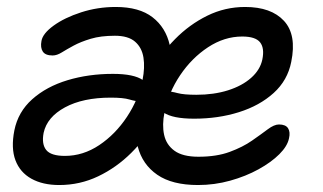

<svg xmlns="http://www.w3.org/2000/svg" viewBox="-20 -521 926 551"><path d="M548.2 10Q474 10 431.3 -19.5Q388.6 -49 375.4 -100.2Q362.2 -151.4 375.6 -216Q386 -266.4 413.7 -316.8Q441.4 -367.2 482.6 -409Q523.8 -450.8 574.8 -475.9Q625.8 -501 683.4 -501Q758.2 -501 795 -461.1Q831.8 -421.2 815.8 -343.4Q805.4 -290.4 765.3 -254.1Q725.2 -217.8 665.7 -199.1Q606.2 -180.4 537 -180.4Q475.2 -180.4 449.2 -198.2Q423.2 -216 427.6 -235.2Q429.8 -247 436.7 -252.9Q443.6 -258.8 458 -258.8Q471.2 -258.8 489.3 -253.9Q507.4 -249 543.4 -249Q593.8 -249 634.3 -261.8Q674.8 -274.6 700.7 -297.6Q726.6 -320.6 732.8 -350Q739.6 -382.8 726.4 -399.5Q713.2 -416.2 675.2 -416.2Q623.8 -416.2 577 -385.4Q530.2 -354.6 496.8 -304.9Q463.4 -255.2 452 -198.2Q444.8 -162.6 451 -134Q457.2 -105.4 480.8 -88.3Q504.4 -71.2 549.6 -71.2Q601.6 -71.2 639.2 -85.1Q676.8 -99 703.3 -117.5Q729.8 -136 748.3 -149.9Q766.8 -163.8 780.6 -163.8Q799.8 -163.8 806.7 -152.9Q813.6 -142 809.4 -124.2Q805 -101.8 781.8 -78.6Q758.6 -55.4 722 -35.2Q685.4 -15 640.5 -2.5Q595.6 10 548.2 10ZM150 10Q102.6 10 70 -8.2Q37.4 -26.4 24.3 -61.1Q11.2 -95.8 21.2 -146.8Q31.8 -200 72.6 -236.3Q113.4 -272.6 173.7 -290.8Q234 -309 304 -309Q364.8 -309 390.5 -290.9Q416.2 -272.8 413 -255Q410.6 -242.6 403.2 -236.4Q395.8 -230.2 381.6 -230.2Q369 -230.2 351.4 -235.5Q333.8 -240.8 297.8 -240.8Q218 -240.8 166.5 -212.9Q115 -185 105.2 -139.8Q99 -107.6 112.6 -90.6Q126.2 -73.6 166.2 -73.6Q218.4 -73.6 264.7 -104.5Q311 -135.4 344.3 -185.6Q377.6 -235.8 389 -291.4Q396.2 -327.2 391.7 -355.8Q387.2 -384.4 367.6 -401.4Q348 -418.4 309.8 -418.4Q269.2 -418.4 240.3 -409.7Q211.4 -401 191.3 -390.1Q171.2 -379.2 157.2 -370.5Q143.2 -361.8 131 -361.8Q110.2 -361.8 102.8 -373.1Q95.4 -384.4 99 -403.4Q102.6 -424.8 133.9 -447.5Q165.2 -470.2 212.7 -485.6Q260.2 -501 312 -501Q379.6 -501 417.7 -471.5Q455.8 -442 467.1 -391.7Q478.4 -341.4 465.8 -277.4Q455.4 -226.2 427.3 -175.4Q399.2 -124.6 356.8 -82.4Q314.4 -40.2 261.9 -15.1Q209.4 10 150 10Z"/></svg>

Font: Shantell Sans Light
Style: Italic
Weight: 300
Italic angle: -11°
Designer: Stephen Nixon, Anya Danilova, Shantell Martin
Foundry: Arrow Type
Version: Version 1.008;[ac192a2d6]